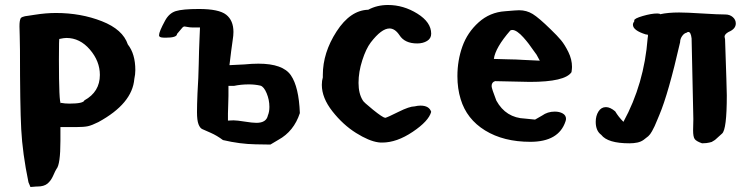

<svg xmlns="http://www.w3.org/2000/svg" viewBox="-20 -574 3010 769"><path d="M58 -468Q58 -480 59 -487Q60 -494 62 -499Q64 -504 70 -506Q76 -508 80 -509Q84 -510 97 -511.5Q110 -513 120 -515Q164 -522 204 -522Q304 -522 388 -489Q472 -456 492 -396Q522 -358 522 -293Q522 -276 518 -258Q510 -159 374 -85Q348 -72 332 -68.5Q316 -65 284 -65H222V-10Q222 85 206 103Q202 109 193 129.5Q184 150 170 161.5Q156 173 130 173H126L102 175L94 156Q70 40 65 -56.5Q60 -153 60 -373Q60 -399 59 -430Q58 -461 58 -468ZM216 -336Q216 -160 224 -160Q224 -160 224 -162Q240 -159 258 -159Q314 -159 318 -172Q380 -206 380 -274Q380 -329 340 -375.5Q300 -422 246 -422Q236 -422 218 -418Q216 -424 216 -336Z M617 -433Q617 -447 641 -491Q657 -521 684 -529.5Q711 -538 777 -538Q857 -538 886 -515Q915 -492 915 -446Q915 -432 912 -413.5Q909 -395 906 -370Q903 -345 901 -329L899 -313L959 -316Q989 -319 1015 -319Q1113 -319 1145 -272.5Q1177 -226 1181 -121Q1157 -48 1095 -14L1063 5L1003 4Q941 3 873 -13Q849 -31 824 -42Q799 -53 790 -57Q781 -61 775 -76.5Q769 -92 769 -125Q769 -153 771 -201Q775 -264 776 -318.5Q777 -373 779 -417L781 -464H751Q741 -464 731 -466Q721 -468 719 -468Q715 -468 711 -464Q707 -460 689 -438Q689 -423 643 -423Q621 -423 619 -428Q617 -428 617 -433ZM893 -91 915 -92Q929 -92 960 -87Q991 -82 1007 -82Q1047 -82 1053 -112Q1059 -126 1059 -146Q1059 -174 1048 -200.5Q1037 -227 1023 -231Q1001 -236 977 -236Q945 -236 917 -230H895V-190Q895 -178 894 -153Q893 -128 893 -120Z M1269 -234Q1269 -251 1273 -264V-274Q1273 -363 1328 -448Q1383 -533 1455 -535Q1490 -554 1534 -554Q1596 -554 1651.5 -519.5Q1707 -485 1707 -439Q1707 -420 1690.5 -410Q1674 -400 1651 -400Q1601 -400 1580 -433Q1562 -460 1540 -460Q1508 -460 1465 -404Q1446 -379 1431 -332.5Q1416 -286 1416 -242Q1416 -199 1433 -172Q1435 -166 1474 -134.5Q1513 -103 1523 -102Q1532 -104 1576 -126Q1620 -148 1641 -148Q1653 -151 1664 -151Q1699 -151 1707 -126Q1697 -89 1633 -46Q1569 -3 1511 -3Q1500 -3 1495 -4Q1458 -9 1406 -41.5Q1354 -74 1311.5 -128Q1269 -182 1269 -234Z M1812 -269Q1812 -332 1832 -388Q1852 -444 1897 -484.5Q1942 -525 2003 -529Q2049 -533 2059 -533Q2089 -533 2113.5 -518Q2138 -503 2186 -456Q2212 -431 2227 -413Q2242 -395 2256.5 -365.5Q2271 -336 2271 -306Q2271 -299 2269 -285Q2243 -246 2102 -246Q2089 -246 1963 -249Q1949 -245 1949 -229Q1949 -220 1968 -171Q2006 -102 2083 -99L2123 -95L2151 -111Q2173 -127 2202 -127Q2221 -127 2234 -119.5Q2247 -112 2247 -98Q2247 -94 2245 -88Q2218 -6 2104 -6Q1997 -6 1923 -51.5Q1849 -97 1825 -177Q1812 -219 1812 -269ZM1958 -338Q1973 -337 2011.5 -336.5Q2050 -336 2078 -334L2142 -331L2129 -355Q2127 -357 2117 -371.5Q2107 -386 2098 -398Q2089 -410 2076.5 -424Q2064 -438 2052.5 -446Q2041 -454 2032 -454Q2028 -454 2024 -452Q1964 -383 1958 -338Z M2366 -86Q2366 -110 2377 -127.5Q2388 -145 2407 -145Q2424 -145 2444 -128Q2457 -106 2477 -86Q2560 -238 2574 -421Q2576 -432 2575 -434Q2574 -436 2567 -436Q2515 -452 2515 -475Q2515 -482 2521 -490Q2520 -491 2520 -492Q2520 -500 2554.5 -510Q2589 -520 2612 -520Q2623 -520 2624 -517Q2655 -524 2700 -524Q2730 -524 2793 -520Q2856 -516 2885 -516Q2903 -516 2915 -505.5Q2927 -495 2927 -480Q2927 -458 2898 -446Q2882 -437 2882 -427Q2882 -425 2884 -417Q2891 -214 2891 -192Q2891 -55 2872 -39Q2866 -33 2857 -25.5Q2848 -18 2846.5 -16Q2845 -14 2838 -10Q2831 -6 2830.5 -5.5Q2830 -5 2821 -3Q2812 -1 2809.5 -1Q2807 -1 2792 0Q2769 -8 2762.5 -17Q2756 -26 2756 -52Q2756 -78 2757 -97L2750 -420Q2747 -446 2737 -446Q2733 -446 2730 -443Q2720 -441 2712 -429.5Q2704 -418 2704 -405Q2657 -199 2621 -114Q2619 -109 2612 -92.5Q2605 -76 2602 -69Q2599 -62 2591.5 -48.5Q2584 -35 2576.5 -28.5Q2569 -22 2558 -14Q2547 -6 2532.5 -3Q2518 0 2501 0Q2414 0 2388 -34Q2366 -50 2366 -86Z"/></svg>

Font: NaniFont Regular
Style: Regular
Weight: 400
Designer: Nanigashitei
Version: Version 1.036